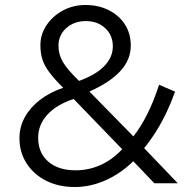

<svg xmlns="http://www.w3.org/2000/svg" viewBox="-20 -735 777 770"><path d="M280 15Q215 15 165 -10.2Q115 -35.5 86.5 -80Q58 -124.5 58 -181.5Q58 -225.5 79.2 -264.5Q100.5 -303.5 139.8 -334Q179 -364.5 233.5 -383Q198.5 -417.5 178.2 -444.5Q158 -471.5 150 -497Q142 -522.5 142 -553.5Q142 -597.5 166.8 -634.2Q191.5 -671 232.5 -693Q273.5 -715 322.5 -715Q375 -715 416.2 -694.2Q457.5 -673.5 481 -636.8Q504.5 -600 504.5 -552.5Q504.5 -494.5 461.5 -448.8Q418.5 -403 338.5 -368L515 -188Q544.5 -225.5 570.2 -276.5Q596 -327.5 618 -395L682 -367.5Q667.5 -326 648.5 -285.8Q629.5 -245.5 606.5 -208.8Q583.5 -172 558 -141L693 0H599L514.5 -88.5Q463.5 -38.5 403 -11.8Q342.5 15 280 15ZM283 -52Q335.5 -52 382.8 -73Q430 -94 470 -136.5L275.5 -338Q206.5 -315.5 169.8 -275Q133 -234.5 133 -182.5Q133 -122.5 173.2 -87.2Q213.5 -52 283 -52ZM297 -410.5Q364.5 -435 398.5 -470.2Q432.5 -505.5 432.5 -549Q432.5 -593.5 402 -622Q371.5 -650.5 324.5 -650.5Q277.5 -650.5 246 -622.5Q214.5 -594.5 214.5 -551.5Q214.5 -516.5 232.5 -486Q250.5 -455.5 297 -410.5Z"/></svg>

Font: Geologica Roman ExtraLight
Style: Regular
Weight: 250
Designer: Sindre Bremnes, Frode Helland
Foundry: Monokrom Skriftforlag AS
Version: Version 1.010;gftools[0.9.28]